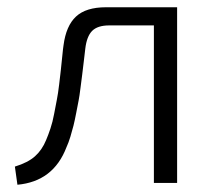

<svg xmlns="http://www.w3.org/2000/svg" viewBox="-20 -504 593 529"><path d="M468 -484V0H404V-434H281Q249 -434 234 -419Q219 -404 215 -370Q214 -363 211 -336Q208 -309 206.5 -298.5Q205 -288 202 -263.5Q199 -239 196.5 -226.5Q194 -214 190 -193Q186 -172 182.5 -158Q179 -144 174 -127.5Q169 -111 163 -98Q127 -4 28 5L21 -45Q57 -56 76.5 -73.5Q96 -91 107 -118Q113 -132 119 -150Q125 -168 129 -189.5Q133 -211 136.5 -228.5Q140 -246 143 -271.5Q146 -297 147.5 -310Q149 -323 151.5 -348.5Q154 -374 155 -379Q162 -433 189.5 -458.5Q217 -484 272 -484Z"/></svg>

Font: Exo 2.0 Light
Style: Regular
Weight: 300
Designer: Natanael Gama
Version: Version 1.001;PS 001.001;hotconv 1.0.70;makeotf.lib2.5.58329